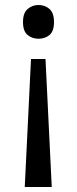

<svg xmlns="http://www.w3.org/2000/svg" viewBox="-20 -566 309 768"><path d="M104 -330H162L187 182H79ZM196 -478Q196 -441 178 -426Q160 -411 134 -411Q109 -411 90.5 -426Q72 -441 72 -478Q72 -514 90.5 -530Q109 -546 134 -546Q160 -546 178 -530Q196 -514 196 -478Z"/></svg>

Font: Noto Sans Hebrew
Style: Regular
Weight: 400
Designer: Monotype Design Team
Foundry: Monotype Imaging Inc.
Version: Version 2.003;January 10, 2023;FontCreator 14.0.0.2877 64-bi